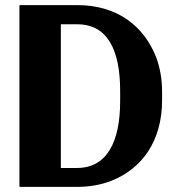

<svg xmlns="http://www.w3.org/2000/svg" viewBox="-20 -731 689 751"><path d="M56 0H281C330 0 375 -8 416 -24C535 -71 614 -179 614 -339V-371C614 -422 606 -467 590 -509C544 -625 443 -711 282 -711H56ZM218 -74V-636H282C401 -636 450 -535 450 -375V-336C450 -177 399 -74 281 -74Z"/></svg>

Font: Aerodynamic
Style: Bd
Weight: 500
Designer: Google
Version: Version 2.000980; 2014